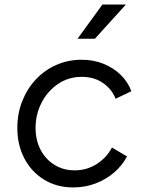

<svg xmlns="http://www.w3.org/2000/svg" viewBox="-20 -810 652 842"><path d="M56 -249Q56 -312 77.5 -366.5Q99 -421 137.5 -462Q176 -503 227.5 -525.5Q279 -548 338 -548Q390 -548 433.5 -530.5Q477 -513 509 -482Q541 -451 556 -410L487 -377Q470 -420 431 -446.5Q392 -473 339 -473Q280 -473 234 -441.5Q188 -410 162 -359Q136 -308 136 -249Q136 -195 158 -153Q180 -111 219 -87Q258 -63 307 -63Q361 -63 404 -90.5Q447 -118 471 -163L537 -124Q516 -84 480.5 -53.5Q445 -23 399 -5.5Q353 12 301 12Q229 12 173.5 -22Q118 -56 87 -115Q56 -174 56 -249ZM320 -640 429 -790H532L396 -640Z"/></svg>

Font: Kosmopol Plus Jakarta Sans Italic It
Style: Regular
Weight: 400
Italic angle: -8.04999°
Designer: Gumpita Rahayu
Foundry: Tokotype
Version: Version 2.006